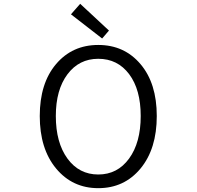

<svg xmlns="http://www.w3.org/2000/svg" viewBox="-20 -983 1040 1016"><path d="M500 12.7Q363.3 12.7 276.9 -91.3Q190.4 -195.3 190.4 -369.1Q190.4 -542 276.4 -643.6Q362.3 -745.1 500 -745.1Q637.7 -745.1 723.6 -643.6Q809.6 -542 809.6 -369.1Q809.6 -195.3 723.6 -91.3Q637.7 12.7 500 12.7ZM724.6 -369.1Q724.6 -508.8 663.6 -590.3Q602.5 -671.9 500 -671.9Q398.4 -671.9 336.9 -589.8Q275.4 -507.8 275.4 -369.1Q275.4 -228.5 336.9 -144Q398.4 -59.6 500 -59.6Q601.6 -59.6 663.1 -144Q724.6 -228.5 724.6 -369.1ZM520.5 -779.3 355.5 -907.2 404.3 -962.9 556.6 -821.3Z"/></svg>

Font: GenEi Gothic M SemiLight
Style: Regular
Weight: 350
Designer: o_tamon (Modified); [Source Han Sans]
Ryoko NISHIZUKA  (kana & ideographs); Paul D. Hunt (Latin, Greek & Cyrillic); Wenl
Version: Version 1.1a;Original Version 1.004